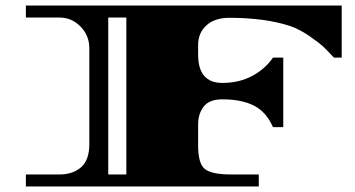

<svg xmlns="http://www.w3.org/2000/svg" viewBox="-20 -670 1275 690"><path d="M910 -43V0H73V-43H193Q242 -43 271.5 -69Q301 -95 301 -152V-497Q301 -542 269.5 -574.5Q238 -607 193 -607H73V-650H1208V-463H1180Q1153 -492 1140 -504Q1127 -516 1092.5 -540Q1058 -564 1024 -576Q934 -606 804 -606Q752 -606 722 -579Q692 -552 692 -508V-474Q692 -372 779 -372Q840 -372 887 -397.5Q934 -423 961 -463H998V-213H961Q937 -268 892.5 -290.5Q848 -313 779 -313Q732 -313 712 -287Q692 -261 692 -223V-147Q692 -81 717 -62Q742 -43 810 -43ZM434 -43V-607H369V-43Z"/></svg>

Font: Diplomata SC
Style: Regular
Weight: 400
Width: 7
Designer: Eduardo Rodriguez Tunni
Foundry: Eduardo Rodriguez Tunni
Version: Version 1.001